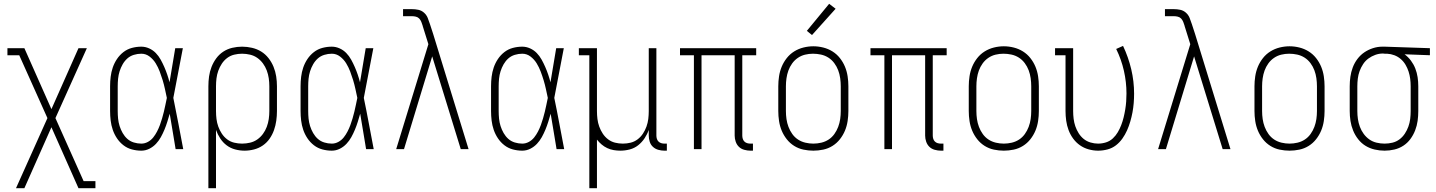

<svg xmlns="http://www.w3.org/2000/svg" viewBox="-20 -783 7540 1008"><path d="M64 205 229 -163 81 -493H19V-530H108L250 -210L392 -530H436L271 -163L419 168H481V205H392L250 -115L108 205Z M722 8Q697 8 672.5 1.5Q648 -5 628 -20.5Q608 -36 594 -57Q580 -78 572 -101.5Q564 -125 561 -150Q558 -175 558 -200V-330Q558 -355 561 -380Q564 -405 572 -428.5Q580 -452 594 -473Q608 -494 628 -509.5Q648 -525 672.5 -531.5Q697 -538 722 -538Q743 -538 763 -529Q783 -520 798 -504.5Q813 -489 823.5 -470Q834 -451 842.5 -431.5Q851 -412 858 -391.5Q865 -371 870 -351Q878 -396 885 -440.5Q892 -485 900 -530H940Q927 -465 915 -399.5Q903 -334 890 -269Q904 -202 916.5 -134.5Q929 -67 942 0H902Q894 -47 886.5 -93.5Q879 -140 871 -186Q865 -165 858.5 -144Q852 -123 843.5 -102.5Q835 -82 824.5 -63Q814 -44 799 -28Q784 -12 764 -2Q744 8 722 8ZM722 -29Q740 -29 756.5 -38Q773 -47 784.5 -61.5Q796 -76 804.5 -92.5Q813 -109 819.5 -126.5Q826 -144 831 -161.5Q836 -179 840.5 -197Q845 -215 848.5 -233Q852 -251 856 -269Q851 -292 846 -315.5Q841 -339 834 -362Q827 -385 818.5 -407.5Q810 -430 797.5 -450.5Q785 -471 765.5 -486Q746 -501 722 -501Q702 -501 682.5 -495Q663 -489 648.5 -476Q634 -463 624 -445.5Q614 -428 608 -409Q602 -390 600 -370Q598 -350 598 -330V-200Q598 -180 600 -160Q602 -140 608 -121Q614 -102 624 -84.5Q634 -67 648.5 -54Q663 -41 682.5 -35Q702 -29 722 -29Z M1074 205V-330Q1074 -356 1077.5 -381.5Q1081 -407 1090.5 -431.5Q1100 -456 1115.5 -477Q1131 -498 1152.5 -512Q1174 -526 1199.5 -532Q1225 -538 1251 -538Q1277 -538 1303 -532Q1329 -526 1351 -512.5Q1373 -499 1389.5 -478Q1406 -457 1416 -432.5Q1426 -408 1430 -382Q1434 -356 1434 -330V-200Q1434 -175 1430.5 -149.5Q1427 -124 1418.5 -100Q1410 -76 1395.5 -55Q1381 -34 1360 -19.5Q1339 -5 1314 1.5Q1289 8 1264 8Q1239 8 1214.5 1.5Q1190 -5 1170 -20Q1150 -35 1136 -56.5Q1122 -78 1114 -101V205ZM1251 -29Q1272 -29 1293 -34Q1314 -39 1331 -51Q1348 -63 1360.5 -80Q1373 -97 1380.5 -117Q1388 -137 1391 -158Q1394 -179 1394 -200V-330Q1394 -351 1391 -372Q1388 -393 1380.5 -413Q1373 -433 1360.5 -450Q1348 -467 1331 -479Q1314 -491 1293 -496Q1272 -501 1251 -501Q1230 -501 1209.5 -496Q1189 -491 1172.5 -478.5Q1156 -466 1144.5 -448.5Q1133 -431 1126 -411.5Q1119 -392 1116.5 -371.5Q1114 -351 1114 -330V-200Q1114 -179 1116.5 -158.5Q1119 -138 1126 -118.5Q1133 -99 1144.5 -81.5Q1156 -64 1172.5 -51.5Q1189 -39 1209.5 -34Q1230 -29 1251 -29Z M1722 8Q1697 8 1672.5 1.5Q1648 -5 1628 -20.5Q1608 -36 1594 -57Q1580 -78 1572 -101.5Q1564 -125 1561 -150Q1558 -175 1558 -200V-330Q1558 -355 1561 -380Q1564 -405 1572 -428.5Q1580 -452 1594 -473Q1608 -494 1628 -509.5Q1648 -525 1672.5 -531.5Q1697 -538 1722 -538Q1743 -538 1763 -529Q1783 -520 1798 -504.5Q1813 -489 1823.5 -470Q1834 -451 1842.5 -431.5Q1851 -412 1858 -391.5Q1865 -371 1870 -351Q1878 -396 1885 -440.5Q1892 -485 1900 -530H1940Q1927 -465 1915 -399.5Q1903 -334 1890 -269Q1904 -202 1916.5 -134.5Q1929 -67 1942 0H1902Q1894 -47 1886.5 -93.5Q1879 -140 1871 -186Q1865 -165 1858.5 -144Q1852 -123 1843.5 -102.5Q1835 -82 1824.5 -63Q1814 -44 1799 -28Q1784 -12 1764 -2Q1744 8 1722 8ZM1722 -29Q1740 -29 1756.5 -38Q1773 -47 1784.5 -61.5Q1796 -76 1804.5 -92.5Q1813 -109 1819.5 -126.5Q1826 -144 1831 -161.5Q1836 -179 1840.5 -197Q1845 -215 1848.5 -233Q1852 -251 1856 -269Q1851 -292 1846 -315.5Q1841 -339 1834 -362Q1827 -385 1818.5 -407.5Q1810 -430 1797.5 -450.5Q1785 -471 1765.5 -486Q1746 -501 1722 -501Q1702 -501 1682.5 -495Q1663 -489 1648.5 -476Q1634 -463 1624 -445.5Q1614 -428 1608 -409Q1602 -390 1600 -370Q1598 -350 1598 -330V-200Q1598 -180 1600 -160Q1602 -140 1608 -121Q1614 -102 1624 -84.5Q1634 -67 1648.5 -54Q1663 -41 1682.5 -35Q1702 -29 1722 -29Z M2060 0 2229 -551 2199 -647Q2199 -647 2199 -647Q2199 -647 2199 -647V-648Q2196 -658 2192 -668Q2188 -678 2181 -685.5Q2174 -693 2163.5 -695.5Q2153 -698 2143 -698H2096V-735H2143Q2160 -735 2176.5 -731.5Q2193 -728 2206 -716.5Q2219 -705 2225.5 -689Q2232 -673 2237 -657L2254 -605L2440 0H2399L2249 -487L2101 0Z M2722 8Q2697 8 2672.5 1.5Q2648 -5 2628 -20.5Q2608 -36 2594 -57Q2580 -78 2572 -101.5Q2564 -125 2561 -150Q2558 -175 2558 -200V-330Q2558 -355 2561 -380Q2564 -405 2572 -428.5Q2580 -452 2594 -473Q2608 -494 2628 -509.5Q2648 -525 2672.5 -531.5Q2697 -538 2722 -538Q2743 -538 2763 -529Q2783 -520 2798 -504.5Q2813 -489 2823.5 -470Q2834 -451 2842.5 -431.5Q2851 -412 2858 -391.5Q2865 -371 2870 -351Q2878 -396 2885 -440.5Q2892 -485 2900 -530H2940Q2927 -465 2915 -399.5Q2903 -334 2890 -269Q2904 -202 2916.5 -134.5Q2929 -67 2942 0H2902Q2894 -47 2886.5 -93.5Q2879 -140 2871 -186Q2865 -165 2858.5 -144Q2852 -123 2843.5 -102.5Q2835 -82 2824.5 -63Q2814 -44 2799 -28Q2784 -12 2764 -2Q2744 8 2722 8ZM2722 -29Q2740 -29 2756.5 -38Q2773 -47 2784.5 -61.5Q2796 -76 2804.5 -92.5Q2813 -109 2819.5 -126.5Q2826 -144 2831 -161.5Q2836 -179 2840.5 -197Q2845 -215 2848.5 -233Q2852 -251 2856 -269Q2851 -292 2846 -315.5Q2841 -339 2834 -362Q2827 -385 2818.5 -407.5Q2810 -430 2797.5 -450.5Q2785 -471 2765.5 -486Q2746 -501 2722 -501Q2702 -501 2682.5 -495Q2663 -489 2648.5 -476Q2634 -463 2624 -445.5Q2614 -428 2608 -409Q2602 -390 2600 -370Q2598 -350 2598 -330V-200Q2598 -180 2600 -160Q2602 -140 2608 -121Q2614 -102 2624 -84.5Q2634 -67 2648.5 -54Q2663 -41 2682.5 -35Q2702 -29 2722 -29Z M3074 205V-493H3019V-530H3114V-200Q3114 -179 3116.5 -158.5Q3119 -138 3126 -118.5Q3133 -99 3144.5 -81.5Q3156 -64 3172.5 -51.5Q3189 -39 3209 -34Q3229 -29 3250 -29Q3271 -29 3291 -34Q3311 -39 3327.5 -51.5Q3344 -64 3355.5 -81.5Q3367 -99 3374 -118.5Q3381 -138 3383.5 -158.5Q3386 -179 3386 -200V-530H3426V-71Q3426 -63 3428.5 -54.5Q3431 -46 3437 -40Q3443 -34 3451.5 -31.5Q3460 -29 3468 -29H3481V8H3468Q3452 8 3436 3.5Q3420 -1 3408 -12Q3396 -23 3391 -39Q3386 -55 3386 -71V-101Q3378 -78 3364 -57Q3350 -36 3330.5 -20.5Q3311 -5 3286.5 1.5Q3262 8 3237 8Q3219 8 3201.5 5Q3184 2 3168 -5.5Q3152 -13 3138.5 -24.5Q3125 -36 3114 -50V205Z M3920 8Q3904 8 3887.5 3.5Q3871 -1 3859.5 -12Q3848 -23 3842.5 -39Q3837 -55 3837 -71V-493H3663V0H3623V-493H3550V-530H3950V-493H3877V-71Q3877 -63 3879.5 -54.5Q3882 -46 3888 -40Q3894 -34 3902.5 -31.5Q3911 -29 3920 -29H3933V8Z M4250 8Q4224 8 4198 2.5Q4172 -3 4149.5 -17Q4127 -31 4110.5 -52Q4094 -73 4084 -97Q4074 -121 4070 -147.5Q4066 -174 4066 -200V-330Q4066 -356 4070 -382.5Q4074 -409 4084 -433Q4094 -457 4110.5 -478Q4127 -499 4149.5 -513Q4172 -527 4198 -533.5Q4224 -540 4250 -540Q4276 -540 4302 -533.5Q4328 -527 4350.5 -513Q4373 -499 4389.5 -478Q4406 -457 4416 -433Q4426 -409 4430 -382.5Q4434 -356 4434 -330V-200Q4434 -174 4430 -147.5Q4426 -121 4416 -97Q4406 -73 4389.5 -52Q4373 -31 4350.5 -17Q4328 -3 4302 2.5Q4276 8 4250 8ZM4250 -29Q4271 -29 4292 -34Q4313 -39 4330.5 -50.5Q4348 -62 4360.5 -79.5Q4373 -97 4380.5 -117Q4388 -137 4391 -158Q4394 -179 4394 -200V-330Q4394 -351 4391 -372.5Q4388 -394 4380.5 -414Q4373 -434 4360 -451.5Q4347 -469 4329 -480.5Q4311 -492 4290 -496.5Q4269 -501 4248 -501Q4227 -501 4206.5 -496Q4186 -491 4168.5 -479Q4151 -467 4138.5 -449.5Q4126 -432 4119 -412.5Q4112 -393 4109 -372Q4106 -351 4106 -330V-200Q4106 -179 4109 -158Q4112 -137 4119.5 -117Q4127 -97 4139.5 -79.5Q4152 -62 4169.5 -50.5Q4187 -39 4208 -34Q4229 -29 4250 -29ZM4243 -599 4216 -621 4333 -763 4367 -737Z M4920 8Q4904 8 4887.5 3.5Q4871 -1 4859.5 -12Q4848 -23 4842.5 -39Q4837 -55 4837 -71V-493H4663V0H4623V-493H4550V-530H4950V-493H4877V-71Q4877 -63 4879.5 -54.5Q4882 -46 4888 -40Q4894 -34 4902.5 -31.5Q4911 -29 4920 -29H4933V8Z M5250 8Q5224 8 5198 2.5Q5172 -3 5149.5 -17Q5127 -31 5110.5 -52Q5094 -73 5084 -97Q5074 -121 5070 -147.5Q5066 -174 5066 -200V-330Q5066 -356 5070 -382.5Q5074 -409 5084 -433Q5094 -457 5110.5 -478Q5127 -499 5149.5 -513Q5172 -527 5198 -533.5Q5224 -540 5250 -540Q5276 -540 5302 -533.5Q5328 -527 5350.5 -513Q5373 -499 5389.5 -478Q5406 -457 5416 -433Q5426 -409 5430 -382.5Q5434 -356 5434 -330V-200Q5434 -174 5430 -147.5Q5426 -121 5416 -97Q5406 -73 5389.5 -52Q5373 -31 5350.5 -17Q5328 -3 5302 2.5Q5276 8 5250 8ZM5250 -29Q5271 -29 5292 -34Q5313 -39 5330.5 -50.5Q5348 -62 5360.5 -79.5Q5373 -97 5380.5 -117Q5388 -137 5391 -158Q5394 -179 5394 -200V-330Q5394 -351 5391 -372.5Q5388 -394 5380.5 -414Q5373 -434 5360 -451.5Q5347 -469 5329 -480.5Q5311 -492 5290 -496.5Q5269 -501 5248 -501Q5227 -501 5206.5 -496Q5186 -491 5168.5 -479Q5151 -467 5138.5 -449.5Q5126 -432 5119 -412.5Q5112 -393 5109 -372Q5106 -351 5106 -330V-200Q5106 -179 5109 -158Q5112 -137 5119.5 -117Q5127 -97 5139.5 -79.5Q5152 -62 5169.5 -50.5Q5187 -39 5208 -34Q5229 -29 5250 -29Z M5745 8Q5720 8 5695 1Q5670 -6 5649.5 -20.5Q5629 -35 5614 -55.5Q5599 -76 5590 -100Q5581 -124 5577.5 -149.5Q5574 -175 5574 -200V-493H5519V-530H5614V-200Q5614 -180 5616.5 -159.5Q5619 -139 5625.5 -120Q5632 -101 5643 -83.5Q5654 -66 5669.5 -53.5Q5685 -41 5705 -35Q5725 -29 5745 -29Q5766 -29 5786.5 -35.5Q5807 -42 5822.5 -56.5Q5838 -71 5848.5 -89Q5859 -107 5866.5 -126.5Q5874 -146 5879 -166.5Q5884 -187 5887.5 -208Q5891 -229 5892.5 -250Q5894 -271 5894 -292Q5894 -352 5880.5 -411.5Q5867 -471 5840 -526L5876 -542Q5904 -483 5919 -419.5Q5934 -356 5934 -291Q5934 -267 5932 -242Q5930 -217 5925.5 -193Q5921 -169 5914 -145Q5907 -121 5897 -98.5Q5887 -76 5872.5 -55.5Q5858 -35 5838.5 -20Q5819 -5 5794.5 1.5Q5770 8 5745 8Z M6060 0 6229 -551 6199 -647Q6199 -647 6199 -647Q6199 -647 6199 -647V-648Q6196 -658 6192 -668Q6188 -678 6181 -685.5Q6174 -693 6163.5 -695.5Q6153 -698 6143 -698H6096V-735H6143Q6160 -735 6176.5 -731.5Q6193 -728 6206 -716.5Q6219 -705 6225.5 -689Q6232 -673 6237 -657L6254 -605L6440 0H6399L6249 -487L6101 0Z M6750 8Q6724 8 6698 2.5Q6672 -3 6649.5 -17Q6627 -31 6610.5 -52Q6594 -73 6584 -97Q6574 -121 6570 -147.5Q6566 -174 6566 -200V-330Q6566 -356 6570 -382.5Q6574 -409 6584 -433Q6594 -457 6610.5 -478Q6627 -499 6649.5 -513Q6672 -527 6698 -533.5Q6724 -540 6750 -540Q6776 -540 6802 -533.5Q6828 -527 6850.5 -513Q6873 -499 6889.5 -478Q6906 -457 6916 -433Q6926 -409 6930 -382.5Q6934 -356 6934 -330V-200Q6934 -174 6930 -147.5Q6926 -121 6916 -97Q6906 -73 6889.5 -52Q6873 -31 6850.5 -17Q6828 -3 6802 2.5Q6776 8 6750 8ZM6750 -29Q6771 -29 6792 -34Q6813 -39 6830.5 -50.5Q6848 -62 6860.5 -79.5Q6873 -97 6880.5 -117Q6888 -137 6891 -158Q6894 -179 6894 -200V-330Q6894 -351 6891 -372.5Q6888 -394 6880.5 -414Q6873 -434 6860 -451.5Q6847 -469 6829 -480.5Q6811 -492 6790 -496.5Q6769 -501 6748 -501Q6727 -501 6706.5 -496Q6686 -491 6668.5 -479Q6651 -467 6638.5 -449.5Q6626 -432 6619 -412.5Q6612 -393 6609 -372Q6606 -351 6606 -330V-200Q6606 -179 6609 -158Q6612 -137 6619.5 -117Q6627 -97 6639.5 -79.5Q6652 -62 6669.5 -50.5Q6687 -39 6708 -34Q6729 -29 6750 -29Z M7249 8Q7223 8 7197 2Q7171 -4 7149 -17.5Q7127 -31 7110.5 -52Q7094 -73 7084 -97.5Q7074 -122 7070 -148Q7066 -174 7066 -200V-330Q7066 -355 7069.5 -380Q7073 -405 7082 -429Q7091 -453 7106.5 -473.5Q7122 -494 7142.5 -508Q7163 -522 7187.5 -530Q7212 -538 7237 -538Q7240 -538 7243.5 -538Q7247 -538 7250 -538L7487 -530V-493L7354 -498Q7373 -484 7387.5 -464.5Q7402 -445 7410.5 -423Q7419 -401 7422.5 -377.5Q7426 -354 7426 -330V-200Q7426 -174 7422.5 -148.5Q7419 -123 7409.5 -98.5Q7400 -74 7384.5 -53Q7369 -32 7347.5 -18Q7326 -4 7300.5 2Q7275 8 7249 8ZM7249 -29Q7270 -29 7290.5 -34Q7311 -39 7327.5 -51.5Q7344 -64 7355.5 -81.5Q7367 -99 7374 -118.5Q7381 -138 7383.5 -158.5Q7386 -179 7386 -200V-330Q7386 -350 7383.5 -369.5Q7381 -389 7375 -407.5Q7369 -426 7359 -443Q7349 -460 7334 -473Q7319 -486 7300.5 -493Q7282 -500 7262 -501H7250Q7248 -501 7245.5 -501.5Q7243 -502 7240 -502Q7220 -502 7200.5 -495Q7181 -488 7164.5 -476Q7148 -464 7136.5 -446.5Q7125 -429 7118 -410Q7111 -391 7108.5 -370.5Q7106 -350 7106 -330V-200Q7106 -179 7109 -158Q7112 -137 7119.5 -117Q7127 -97 7139.5 -80Q7152 -63 7169 -51Q7186 -39 7207 -34Q7228 -29 7249 -29Z"/></svg>

Font: Iosevka Slab Extralight
Style: Regular
Weight: 200
Monospace: yes
Designer: Belleve Invis
Foundry: Belleve Invis
Version: Version 11.1.1; ttfautohint (v1.8.3)